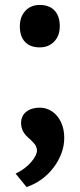

<svg xmlns="http://www.w3.org/2000/svg" viewBox="-20 -560 322 774"><path d="M87 194 43 140Q82 121 105.5 93.5Q129 66 129 47Q129 37 124 27.5Q119 18 103 3Q81 -15 73 -30.5Q65 -46 65 -64Q65 -93 86 -109.5Q107 -126 140 -126Q168 -126 190.5 -110.5Q213 -95 226 -67.5Q239 -40 239 -4Q239 28 227.5 58.5Q216 89 195.5 116Q175 143 147.5 163Q120 183 87 194ZM140 -369Q102 -369 81 -391Q60 -413 60 -454Q60 -492 82 -516Q104 -540 140 -540Q179 -540 200 -517.5Q221 -495 221 -454Q221 -416 198.5 -392.5Q176 -369 140 -369Z"/></svg>

Font: Readex Pro SemiBold
Style: Regular
Weight: 600
Designer: Bonnie Shaver-Troup, Thomas Jockin
Foundry: Lexend
Version: Version 1.204